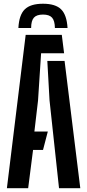

<svg xmlns="http://www.w3.org/2000/svg" viewBox="-20 -982 455 1002"><path d="M204.5 -962.5Q269.5 -962.5 299 -933.2Q328.5 -904 332.5 -836H266.5Q266 -873.5 251.8 -889.8Q237.5 -906 204.5 -906Q171 -906 156.8 -889.8Q142.5 -873.5 142.5 -836H76Q79.5 -904 109.2 -933.2Q139 -962.5 204.5 -962.5ZM16 0 114 -800H302.5L314.5 -704H194.5L178.5 -457.5L159.5 -295.5H229.5L204.5 -199.5H152.5L127 0ZM288 0 238.5 -458.5 227 -664H317L399 0Z"/></svg>

Font: Big Shoulders Stencil Display Thin
Style: Bold
Weight: 700
Version: Version 2.001